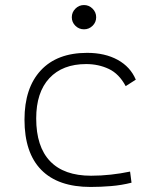

<svg xmlns="http://www.w3.org/2000/svg" viewBox="-20 -739 626 769"><path d="M342.8 9.8Q212.4 9.8 145.3 -58.6Q78.1 -127 78.1 -259.8Q78.1 -386.7 143.3 -457Q208.5 -527.3 329.1 -527.3Q400.4 -527.3 451.4 -499.3Q502.4 -471.2 523.9 -419.9L483.4 -394Q457 -443.4 415.8 -462.9Q374.5 -482.4 325.2 -482.4Q230.5 -482.4 177.7 -425.8Q125 -369.1 125 -264.6Q125 -151.4 180.7 -93.3Q236.3 -35.2 344.7 -35.2Q384.8 -35.2 424.1 -39.6Q463.4 -43.9 501 -51.8L506.8 -7.3Q466.8 2.9 425 6.3Q383.3 9.8 342.8 9.8ZM316.4 -621.6Q296.4 -621.6 282 -635.7Q267.6 -649.9 267.6 -669.9Q267.6 -689.9 282 -704.3Q296.4 -718.8 316.4 -718.8Q336.4 -718.8 350.8 -704.3Q365.2 -689.9 365.2 -669.9Q365.2 -649.9 350.8 -635.7Q336.4 -621.6 316.4 -621.6Z"/></svg>

Font: Cascadia Mono NF ExtraLight
Style: Regular
Weight: 200
Monospace: yes
Designer: Aaron Bell
Foundry: Saja Typeworks
Version: Version 2404.023; ttfautohint (v1.8.4)